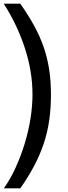

<svg xmlns="http://www.w3.org/2000/svg" viewBox="-21 -790 371 1040"><path d="M-1 -770H89Q133 -707 164.5 -649.5Q196 -592 216 -533.5Q236 -475 245.5 -412.5Q255 -350 255 -276Q255 -203 245.5 -137.5Q236 -72 215.5 -11Q195 50 163.5 109.5Q132 169 89 230H0Q36 179 64.5 116Q93 53 113.5 -14.5Q134 -82 144.5 -150Q155 -218 155 -278Q155 -404 113 -531.5Q71 -659 -1 -770Z"/></svg>

Font: Bitter
Style: Regular
Weight: 400
Designer: Sol Matas
Foundry: Sol Matas
Version: Version 1.001